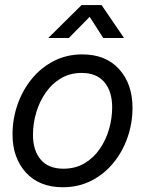

<svg xmlns="http://www.w3.org/2000/svg" viewBox="-20 -748 588 779"><path d="M234.9 11.7Q139.6 11.7 85.2 -47.9Q30.8 -107.4 30.8 -203.1Q30.8 -264.6 50.8 -322.8Q70.8 -380.9 108.2 -427Q145.5 -473.1 197.8 -500.2Q250 -527.3 314 -527.3Q409.2 -527.3 463.4 -467.3Q517.6 -407.2 517.6 -310.5Q517.6 -248.5 497.6 -190.7Q477.5 -132.8 440.2 -87.2Q402.8 -41.5 350.8 -14.9Q298.8 11.7 234.9 11.7ZM237.3 -63.5Q285.6 -63.5 322.5 -85.2Q359.4 -106.9 384.5 -143.3Q409.7 -179.7 422.4 -223.9Q435.1 -268.1 435.1 -312.5Q435.1 -377.4 403.3 -414.8Q371.6 -452.1 311.5 -452.1Q264.6 -452.1 228 -430.7Q191.4 -409.2 166 -373Q140.6 -336.9 127.2 -292.2Q113.8 -247.6 113.8 -201.2Q113.8 -137.2 145.3 -100.3Q176.8 -63.5 237.3 -63.5ZM259.3 -593.8H176.3V-594.2L311 -727.5H392.1L482.9 -594.2V-593.8H398.9L343.8 -679.7Z"/></svg>

Font: Inter Display
Style: Italic
Weight: 400
Italic angle: -9.39999°
Designer: Rasmus Andersson
Foundry: rsms
Version: Version 4.000;git-a52131595